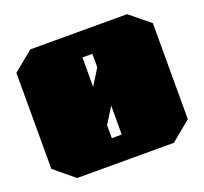

<svg xmlns="http://www.w3.org/2000/svg" viewBox="-126 -887 1101 1035"><g transform="rotate(-20 424.5 -369.0)"><path d="M147 0 33 -94V-645L147 -738H702L816 -645V-94L702 0ZM396 -432 453 -524V-601H396ZM396 -138H453V-304L396 -213Z"/></g></svg>

Font: Tomorrow Black
Style: Regular
Weight: 900
Designer: Tony de Marco, Monica Rizzolli
Foundry: Just in Type
Version: Version 2.002